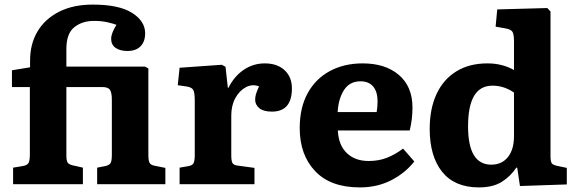

<svg xmlns="http://www.w3.org/2000/svg" viewBox="-20 -802 2512 836"><path d="M37 0V-72L79 -79Q98 -82 104 -92Q110 -102 110 -130V-423H32V-496L111 -509V-539Q111 -610 143 -664.5Q175 -719 236.5 -750.5Q298 -782 384 -782Q498 -782 555 -746Q612 -710 612 -657Q612 -621 592 -600.5Q572 -580 535 -580Q503 -580 483.5 -593.5Q464 -607 464 -633Q464 -657 487 -694Q471 -700 446 -705.5Q421 -711 389 -711Q338 -711 303.5 -683.5Q269 -656 269 -589V-512H611L626 -504V-127Q626 -102 631.5 -92.5Q637 -83 655 -80L700 -71V0H403V-72L439 -79Q456 -83 461.5 -92Q467 -101 467 -129V-368Q467 -398 459 -410.5Q451 -423 425 -423H269V-125Q269 -100 276 -92Q283 -84 306 -80L341 -72V0Z M762 0V-72L802 -79Q818 -82 823 -92Q828 -102 828 -128V-363Q828 -396 822.5 -408.5Q817 -421 795 -425L754 -431L762 -507L946 -520L962 -511L972 -420H975Q999 -469 1040.5 -497.5Q1082 -526 1133 -526Q1187 -526 1219 -496.5Q1251 -467 1251 -417Q1251 -316 1164 -316Q1127 -316 1109 -331Q1091 -346 1091 -368Q1091 -380 1094.5 -392Q1098 -404 1108 -426Q1079 -437 1051 -422.5Q1023 -408 1005 -375.5Q987 -343 987 -299V-126Q987 -102 992 -92.5Q997 -83 1015 -81L1088 -71V0Z M1547 14Q1419 14 1352 -57Q1285 -128 1285 -244Q1285 -333 1319.5 -396Q1354 -459 1416 -492.5Q1478 -526 1559 -526Q1658 -526 1717 -475.5Q1776 -425 1776 -334Q1776 -283 1764 -234H1451Q1454 -170 1490 -135.5Q1526 -101 1585 -101Q1630 -101 1666 -115.5Q1702 -130 1735 -155L1784 -99Q1745 -49 1684 -17.5Q1623 14 1547 14ZM1450 -314H1620Q1624 -335 1624 -361Q1624 -402 1605 -425Q1586 -448 1550 -448Q1503 -448 1478.5 -411Q1454 -374 1450 -314Z M2065 14Q1960 14 1905.5 -53.5Q1851 -121 1851 -241Q1851 -328 1880.5 -392Q1910 -456 1966.5 -491Q2023 -526 2102 -526Q2137 -526 2166.5 -518Q2196 -510 2218 -497V-623Q2218 -653 2211 -664Q2204 -675 2177 -679L2138 -686L2145 -761L2363 -767L2377 -752V-122Q2377 -99 2382.5 -91Q2388 -83 2410 -79L2448 -71V1L2244 8L2232 -72H2228Q2203 -34 2164.5 -10Q2126 14 2065 14ZM2119 -85Q2165 -85 2191.5 -118Q2218 -151 2218 -209V-399Q2198 -413 2174.5 -421Q2151 -429 2124 -429Q2018 -429 2018 -252Q2018 -85 2119 -85Z"/></svg>

Font: Literata 12pt
Style: Bold
Weight: 700
Designer: Latin by Veronika Burian and Jose Scaglione. Greek by Irene Vlachou. Cyrillic by Vera Evstafieva.
Foundry: TypeTogether
Version: Version 3.002